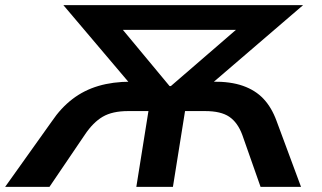

<svg xmlns="http://www.w3.org/2000/svg" viewBox="-50 -725 1248 745"><path d="M-30 0 151 -254Q186 -306 231 -340.5Q276 -375 332 -391.5Q388 -408 457 -408H523L479 -371L196 -705H1126L737 -371L708 -408H776Q844 -409 892.5 -392Q941 -375 972.5 -341.5Q1004 -308 1023 -256L1118 0H961L890 -202Q872 -250 839.5 -272Q807 -294 746 -294H668L621 0H479L526 -294H447Q386 -294 348.5 -272Q311 -250 279 -202L142 0ZM608 -391H613L907 -645L912 -609H380L397 -645Z"/></svg>

Font: Nunito Sans 7pt SemiExpanded
Style: Bold Italic
Weight: 700
Width: 6
Italic angle: -9°
Designer: Vernon Adams
Foundry: Vernon Adams
Version: Version 3.101;gftools[0.9.27]